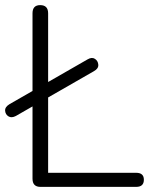

<svg xmlns="http://www.w3.org/2000/svg" viewBox="-35 -730 590 750"><path d="M123 0Q92 0 92 -32V-678Q92 -710 122 -710Q153 -710 153 -678V-55H497Q527 -55 527 -28Q527 0 497 0ZM27 -277Q10 -268 -2 -275.5Q-14 -283 -15 -297.5Q-16 -312 2 -323L307 -498Q324 -508 336 -500Q348 -492 349 -477Q350 -462 332 -452Z"/></svg>

Font: Nunito Light
Style: Regular
Weight: 300
Designer: Vernon Adams
Foundry: Vernon Adams
Version: Version 3.601; ttfautohint (v1.8.2.53-6de2)